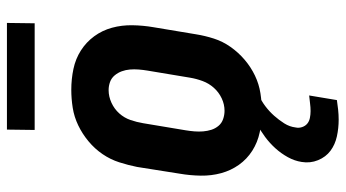

<svg xmlns="http://www.w3.org/2000/svg" viewBox="-236 -512 973 540"><g transform="rotate(-90 250.0 -242.5)"><path d="M206 8Q176 8 147.5 2Q119 -4 95.5 -19Q72 -34 56 -56.5Q40 -79 32.5 -106.5Q25 -134 25.5 -164Q26 -194 31 -223L50 -343Q55 -368 63 -393Q71 -418 86 -440Q101 -462 122 -479.5Q143 -497 167 -508.5Q191 -520 216.5 -524Q242 -528 267 -528Q297 -528 325.5 -522Q354 -516 377.5 -501Q401 -486 417.5 -463.5Q434 -441 441.5 -413.5Q449 -386 448.5 -356Q448 -326 443 -297L423 -177Q419 -152 411 -127Q403 -102 387.5 -80Q372 -58 351.5 -40.5Q331 -23 307 -11.5Q283 0 257 4Q231 8 206 8ZM208 -97Q226 -97 243 -105Q260 -113 272.5 -127Q285 -141 291.5 -158.5Q298 -176 301 -194L321 -314Q323 -326 324 -338.5Q325 -351 324 -363Q323 -375 319 -386Q315 -397 307.5 -406Q300 -415 289 -419Q278 -423 266 -423Q248 -423 230.5 -415Q213 -407 200.5 -393Q188 -379 182 -361.5Q176 -344 173 -326L153 -206Q151 -194 150 -181.5Q149 -169 150 -157Q151 -145 154.5 -134Q158 -123 165.5 -114Q173 -105 184.5 -101Q196 -97 208 -97ZM183 224Q159 224 136 219Q113 214 95.5 201Q78 188 69 166Q60 144 64 120Q67 100 77.5 81Q88 62 102.5 46Q117 30 134.5 17Q152 4 171 -6L174 -8H252L251 0Q235 7 220.5 18Q206 29 194 42.5Q182 56 172.5 71Q163 86 161 103Q159 112 162 121Q165 130 171.5 135.5Q178 141 187.5 143Q197 145 207 145Q218 145 229 143.5Q240 142 251 141L238 219Q225 221 211 222.5Q197 224 183 224ZM154 -631 155 -709H455L454 -631Z"/></g></svg>

Font: Iosevka SS18 Extrabold
Style: Italic
Weight: 800
Italic angle: -9°
Monospace: yes
Designer: Belleve Invis
Foundry: Belleve Invis
Version: Version 25.1.1; ttfautohint (v1.8.4)